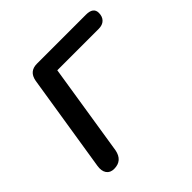

<svg xmlns="http://www.w3.org/2000/svg" viewBox="-135 -607 735 735"><g transform="rotate(-45 232.5 -240.0)"><path d="M84 7Q63 7 53 -7.5Q43 -22 47 -47L110 -444Q114 -466 126.5 -476.5Q139 -487 160 -487H425Q445 -487 455 -479.5Q465 -472 465 -457Q465 -437 453.5 -425.5Q442 -414 421 -414H197L138 -40Q129 7 84 7Z"/></g></svg>

Font: Nunito Medium
Style: Italic
Weight: 500
Designer: Vernon Adams
Foundry: Vernon Adams
Version: Version 3.601